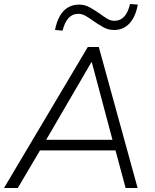

<svg xmlns="http://www.w3.org/2000/svg" viewBox="-31 -940 773 960"><path d="M-11 0 408 -705H463L657 0H597L543 -201L570 -188H139L176 -200L58 0ZM426 -629 194 -231 171 -241H556L534 -231L428 -629ZM282 -787 244 -790Q252 -831 268 -859.5Q284 -888 308.5 -902.5Q333 -917 364 -917Q393 -917 418 -903Q443 -889 466 -873Q486 -858 504 -847Q522 -836 541 -836Q571 -836 590.5 -857.5Q610 -879 619 -920L658 -917Q647 -856 616.5 -823Q586 -790 539 -790Q510 -790 484.5 -804.5Q459 -819 436 -835Q417 -849 398 -860Q379 -871 361 -871Q331 -871 311.5 -849.5Q292 -828 282 -787Z"/></svg>

Font: Nunito Sans 12pt ExtraLight 12pt Light
Style: Italic
Weight: 300
Italic angle: -9°
Version: Version 3.101;gftools[0.9.27]